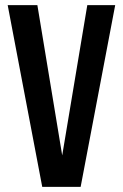

<svg xmlns="http://www.w3.org/2000/svg" viewBox="-20 -730 480 750"><path d="M145 0 10 -710H126L223 -123L321 -710H430L295 0Z"/></svg>

Font: Special Gothic Condensed Medium
Style: Regular
Weight: 500
Width: 3
Designer: Alistair McCready
Foundry: Monolith
Version: Version 1.000; ttfautohint (v1.8.4.7-5d5b)